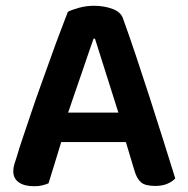

<svg xmlns="http://www.w3.org/2000/svg" viewBox="-20 -635 650 665"><path d="M416 -143H192Q181 -106 168.5 -66Q156 -26 148 0Q138 4 126.5 7Q115 10 98 10Q64 10 45 -3.5Q26 -17 26 -42Q26 -54 29.5 -65.5Q33 -77 38 -92Q46 -120 59.5 -159.5Q73 -199 88.5 -245.5Q104 -292 122 -341.5Q140 -391 156.5 -437.5Q173 -484 188.5 -524.5Q204 -565 215 -594Q228 -601 253.5 -608Q279 -615 305 -615Q340 -615 369 -604.5Q398 -594 406 -571Q426 -516 450 -444.5Q474 -373 498.5 -297Q523 -221 546 -148Q569 -75 587 -17Q577 -6 559.5 1.5Q542 9 518 9Q483 9 468.5 -3.5Q454 -16 446 -43ZM304 -501Q295 -476 284.5 -445Q274 -414 262.5 -380.5Q251 -347 239 -312.5Q227 -278 216 -245H390L309 -501Z"/></svg>

Font: Baloo 2 Latin SemiBold
Style: Regular
Weight: 400
Designer: Sarang Kulkarni and Ek Type
Foundry: Ek Type
Version: Version 1.001